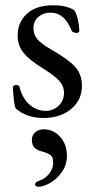

<svg xmlns="http://www.w3.org/2000/svg" viewBox="-20 -434 363 729"><path d="M29 0ZM40 -22Q32 -38 29 -102Q29 -111 42 -111Q53 -111 54 -104Q66 -58 93.5 -35.5Q121 -13 153 -13Q182 -13 202.5 -32.5Q223 -52 223 -81Q223 -107 205.5 -126.5Q188 -146 142 -175Q90 -207 68.5 -234.5Q47 -262 47 -299Q47 -349 82 -381.5Q117 -414 182 -414Q210 -414 230.5 -408.5Q251 -403 262 -395Q270 -384 275.5 -360.5Q281 -337 281 -316Q281 -309 271 -309Q265 -309 259 -311.5Q253 -314 252 -318Q238 -352 218.5 -369Q199 -386 171 -386Q145 -386 126 -370Q107 -354 107 -327Q107 -303 121.5 -285.5Q136 -268 176 -245Q239 -209 265 -180.5Q291 -152 291 -108Q291 -54 250 -20Q209 14 144 14Q113 14 86 4.5Q59 -5 40 -22ZM113 266Q113 258 127 253Q153 244 167.5 224.5Q182 205 182 183Q182 163 172 155Q162 147 139 141Q120 136 110.5 126Q101 116 101 97Q101 80 113.5 68.5Q126 57 146 57Q183 57 208.5 85.5Q234 114 234 158Q234 192 215 219Q196 246 170.5 260.5Q145 275 126 275Q120 275 116.5 272.5Q113 270 113 266Z"/></svg>

Font: EB Garamond
Style: Regular
Weight: 400
Designer: Georg Duffner and Octavio Pardo
Foundry: Georg Duffner
Version: Version 1.000; ttfautohint (v1.6)